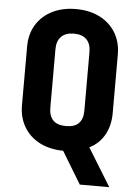

<svg xmlns="http://www.w3.org/2000/svg" viewBox="-61 -786 721 1012"><g transform="rotate(5 300.0 -280.0)"><path d="M400 180 297 10Q225 9 172 -18.5Q119 -46 89.5 -95.5Q60 -145 60 -210V-520Q60 -587 90 -636Q120 -685 174 -712.5Q228 -740 300 -740Q372 -740 426 -712.5Q480 -685 510 -635.5Q540 -586 540 -520V-210Q540 -145 512.5 -95.5Q485 -46 433 -20L556 180ZM300 -121Q347 -121 368.5 -144Q390 -167 390 -210V-520Q390 -564 367 -587Q344 -610 300 -610Q257 -610 233.5 -587Q210 -564 210 -520V-210Q210 -167 232 -144Q254 -121 300 -121Z"/></g></svg>

Font: NKDuy Mono ExtraBold
Style: Regular
Weight: 800
Monospace: yes
Designer: NKDuy
Foundry: NKDuy
Version: Version 2.251; ttfautohint (v1.8.4.7-5d5b)